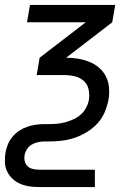

<svg xmlns="http://www.w3.org/2000/svg" viewBox="-27 -540 547 775"><path d="M356 215H132Q112 215 93 212.5Q74 210 56 202.5Q38 195 24.5 182.5Q11 170 2.5 153.5Q-6 137 -7 117Q-8 97 -5 77Q-2 60 4.5 43.5Q11 27 23 12.5Q35 -2 50 -12Q65 -22 82 -28Q99 -34 116.5 -36.5Q134 -39 151 -39H170Q186 -39 203 -40.5Q220 -42 236.5 -46.5Q253 -51 269.5 -58.5Q286 -66 299 -77.5Q312 -89 320.5 -105Q329 -121 332 -138Q335 -159 330.5 -179.5Q326 -200 311 -213.5Q296 -227 275.5 -232Q255 -237 233 -237H121L133 -307L319 -450H82L94 -520H438L426 -450L240 -307Q265 -307 288.5 -303Q312 -299 333.5 -290.5Q355 -282 372.5 -267Q390 -252 400.5 -231.5Q411 -211 413 -186.5Q415 -162 411 -138Q406 -112 395.5 -87Q385 -62 366 -41.5Q347 -21 323 -6.5Q299 8 273.5 16.5Q248 25 222 28Q196 31 170 31H152Q139 31 125.5 34Q112 37 100.5 44Q89 51 81.5 63Q74 75 72 88Q70 101 73.5 113Q77 125 86 132.5Q95 140 107.5 142.5Q120 145 133 145H356Z"/></svg>

Font: Iosevka
Style: Italic
Weight: 400
Italic angle: -9°
Monospace: yes
Designer: Belleve Invis
Foundry: Belleve Invis
Version: Version 32.5.0; ttfautohint (v1.8.4)